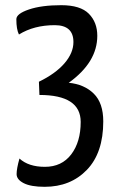

<svg xmlns="http://www.w3.org/2000/svg" viewBox="-20 -620 458 740"><path d="M132 -254 130 -305Q194 -336 228.5 -376Q263 -416 263 -458Q263 -523 191 -523Q111 -523 53 -487Q43 -507 43 -546Q43 -567 91.5 -583.5Q140 -600 216 -600Q290 -600 322.5 -567Q355 -534 355 -482Q355 -380 245 -301Q305 -295 341.5 -259Q378 -223 378 -152Q378 -31 315 34.5Q252 100 152 100Q99 100 71.5 86Q44 72 44 51Q44 30 55 -9Q90 23 153 23Q218 23 254.5 -25Q291 -73 291 -150Q291 -254 132 -254Z"/></svg>

Font: YanoneKaffeesatzRR
Style: Regular
Weight: 400
Designer: Yanone (Cyrillic: Daniel Pouzeot & Huerta Tipografica)
Foundry: Yanone
Version: Version 1.100;PS 001.100;hotconv 1.0.70;makeotf.lib2.5.58329